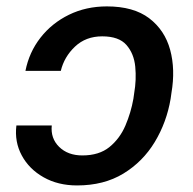

<svg xmlns="http://www.w3.org/2000/svg" viewBox="-20 -558 591 588"><path d="M30.2 -173.7H138.5Q134.6 -134.2 161.2 -108.1Q187.9 -82 232.2 -82Q283.7 -82 315.3 -107.8Q346.9 -133.5 364 -173.3Q381 -213.1 388.5 -255.3L391 -273.1Q398.1 -313.9 394.2 -353.9Q390.3 -393.8 367.2 -420.3Q344.1 -446.7 293 -446.7Q242.9 -446.7 209.7 -415.3Q176.5 -383.9 166.2 -340.9H57.9Q69.2 -398.1 104 -442.6Q138.8 -487.2 191.2 -512.8Q243.6 -538.4 307.2 -538.4Q389.2 -538.4 437 -502Q484.7 -465.6 501.1 -405.4Q517.4 -345.2 505 -273.1L502.5 -255.3Q490.4 -183.6 454 -123.2Q417.6 -62.9 358 -26.5Q298.3 9.9 215.9 9.9Q157.7 9.9 113.5 -15.1Q69.2 -40.1 46.7 -81.9Q24.1 -123.6 30.2 -173.7Z"/></svg>

Font: Inter UI Medium
Style: Italic
Weight: 500
Italic angle: 9.39999°
Designer: Rasmus Andersson
Foundry: rsms
Version: 3.2;8d6f07862